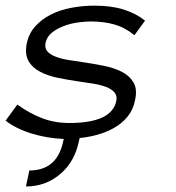

<svg xmlns="http://www.w3.org/2000/svg" viewBox="-62 -486 628 687"><path d="M420.9 -126Q414.1 -92.8 394.5 -68.8Q375 -44.9 347.4 -29.1Q319.8 -13.2 287.4 -4.2Q254.9 4.9 223.1 7.8L220.2 20Q205.1 91.8 155.8 134.8Q103 181.2 30.8 181.2L43 124Q142.1 124 164.1 20L166 11.2Q106.9 8.8 51.5 -8.1Q-3.9 -24.9 -42 -54.2L0 -111.8Q43.9 -80.1 88.9 -63Q133.8 -45.9 186 -45.9Q336.9 -45.9 354 -124Q357.9 -143.1 347.9 -155Q337.9 -167 318.4 -174.6Q298.8 -182.1 272.9 -186.5Q247.1 -190.9 217.8 -194.8Q181.2 -200.2 145 -207.5Q108.9 -214.8 81.1 -229.5Q53.2 -244.1 39.6 -268.6Q25.9 -293 34.2 -333Q42 -367.2 64.5 -392.1Q86.9 -417 119.4 -433.6Q151.9 -450.2 192.9 -458Q233.9 -465.8 275.9 -465.8Q335.9 -465.8 380.4 -451.9Q424.8 -438 457 -412.1L418.9 -359.9Q386.2 -387.2 348.1 -398.2Q310.1 -409.2 263.2 -409.2Q242.2 -409.2 216.1 -405.5Q189.9 -401.9 166 -392.8Q142.1 -383.8 124 -369.4Q106 -355 101.1 -333Q97.2 -314 107.2 -302.5Q117.2 -291 136.5 -283.4Q155.8 -275.9 181.9 -271.5Q208 -267.1 236.8 -263.2Q272.9 -257.8 309.6 -250.5Q346.2 -243.2 374 -229Q401.9 -214.8 416 -190.4Q430.2 -166 420.9 -126Z"/></svg>

Font: Anonymous Pro
Style: Italic
Weight: 400
Italic angle: -12°
Monospace: yes
Designer: Mark Simonson
Version: Version 1.003